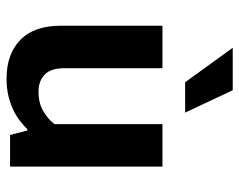

<svg xmlns="http://www.w3.org/2000/svg" viewBox="-94 -644 748 601"><g transform="rotate(90 280.5 -343.0)"><path d="M368 -477H501V0H402L388 -54H384Q373 -43 358.5 -31.5Q344 -20 324.5 -10.5Q305 -1 280.5 5Q256 11 226 11Q149 11 104.5 -32Q60 -75 60 -159V-477H193V-170Q193 -127 213.5 -108Q234 -89 266 -89Q302 -89 327.5 -104Q353 -119 368 -139ZM129 -697H262L332 -548H237Z"/></g></svg>

Font: Mukta Vaani
Style: Bold
Weight: 700
Designer: Noopur Datye, Girish Dalvi, Yashodeep Gholap, Pallavi Karambelkar
Foundry: Ek Type
Version: Version 2.538;PS 1.000;hotconv 16.6.51;makeotf.lib2.5.65220;